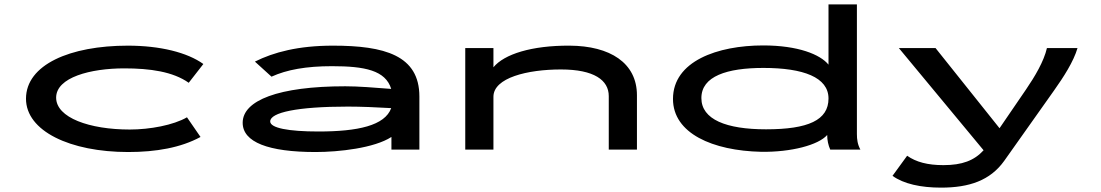

<svg xmlns="http://www.w3.org/2000/svg" viewBox="-20 -685 5040 879"><path d="M567 11C695 11 808 -9 898 -58L836 -148C774 -112 666 -92 574 -92C390 -92 237 -146 237 -238C237 -331 395 -372 549 -372C667 -372 772 -357 844 -306L911 -392C837 -445 713 -476 565 -476C301 -476 99 -389 99 -233C99 -85 301 11 567 11Z M1425 11C1531 11 1694 -7 1772 -58V0H1900V-243C1900 -432 1740 -476 1504 -476C1346 -476 1233 -446 1147 -403L1223 -334C1293 -366 1382 -382 1500 -382C1650 -382 1745 -363 1771 -278C1696 -284 1618 -290 1561 -290C1254 -290 1091 -225 1091 -123C1091 -34 1209 11 1425 11ZM1217 -129C1217 -170 1341 -197 1573 -197C1629 -197 1705 -194 1771 -190C1742 -110 1618 -83 1438 -83C1300 -83 1217 -99 1217 -129Z M2110 0H2239V-242C2239 -329 2395 -367 2548 -367C2700 -367 2767 -318 2767 -245V0H2896V-249C2896 -397 2773 -475 2588 -476C2414 -477 2288 -437 2239 -377V-465H2110Z M3465 10C3602 12 3727 -21 3767 -67C3767 -43 3772 -20 3781 0H3919C3906 -24 3903 -47 3903 -71V-665H3773V-389C3735 -436 3633 -477 3474 -477C3265 -477 3061 -405 3061 -232C3061 -74 3243 5 3465 10ZM3487 -93C3305 -93 3191 -138 3191 -236C3191 -336 3308 -374 3475 -374C3658 -374 3773 -331 3773 -234C3773 -135 3680 -93 3487 -93Z M4288 174C4418 174 4513 141 4577 52L4805 -270C4849 -332 4895 -403 4913 -465H4773C4759 -404 4718 -335 4677 -275L4556 -98L4263 -465H4095L4483 3C4440 50 4385 71 4299 71C4227 71 4174 57 4133 28L4066 120C4117 157 4196 174 4288 174Z"/></svg>

Font: Inconsolata UltraExpanded
Style: Bold
Weight: 700
Width: 9
Monospace: yes
Designer: Raph Levien, Cyreal, Brenton Simpson
Foundry: Raph Levien, Cyreal, Google
Version: Version 3.100